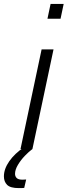

<svg xmlns="http://www.w3.org/2000/svg" viewBox="-64 -763 346 983"><path d="M179 -667 195 -743H262L246 -667ZM41 0 149 -510H210L102 0ZM32 200Q-11 200 -27.5 183.5Q-44 167 -44 140Q-44 102 -16.5 62.5Q11 23 60 -10L102 0Q84 13 63 35Q42 57 27.5 81.5Q13 106 13 127Q13 140 21.5 148.5Q30 157 52 157Q55 157 59 156.5Q63 156 70 156L60 199Q53 200 46.5 200Q40 200 32 200Z"/></svg>

Font: Saira Light
Style: Italic
Weight: 300
Italic angle: -12°
Designer: Hector Gatti with collaboration of the Omnibus-Type team
Foundry: Omnibus-Type
Version: Version 1.100; ttfautohint (v1.8.3)